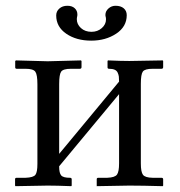

<svg xmlns="http://www.w3.org/2000/svg" viewBox="-20 -638 617 659"><path d="M415 -585.9Q415 -546.4 378.9 -522.5Q342.8 -498.5 293 -498.5Q242.2 -498.5 207.5 -522.2Q172.9 -545.9 172.9 -585Q172.9 -599.1 183.6 -608.6Q194.3 -618.2 211.4 -618.2Q227.5 -618.2 236.6 -609.6Q245.6 -601.1 245.6 -588.4Q245.6 -583.5 244.6 -580.1Q243.7 -576.7 243.7 -571.8Q243.7 -554.7 257.8 -541.7Q272 -528.8 293.9 -528.8Q314.9 -528.8 329.3 -541.5Q343.8 -554.2 343.8 -571.3Q343.8 -577.1 342.8 -580.1Q341.8 -583 341.8 -586.9Q341.8 -599.6 352.3 -608.9Q362.8 -618.2 376.5 -618.2Q394.5 -618.2 404.8 -609.4Q415 -600.6 415 -585.9ZM143.6 -427.7 257.8 -430.7 259.8 -428.7V-407.7Q259.8 -401.9 253.9 -401.9H223.6Q196.8 -401.9 189.9 -392.1Q183.1 -382.3 183.1 -349.6V-109.9L388.7 -357.9Q388.7 -369.1 387.9 -375.2Q387.2 -381.3 384 -388.4Q380.9 -395.5 373.5 -398.7Q366.2 -401.9 354.5 -401.9Q349.1 -401.9 349.1 -406.7V-428.7L350.6 -430.7Q395 -428.7 423.8 -428.7L538.6 -430.7L540 -428.7V-407.7Q540 -401.9 534.2 -401.9H503.9Q477.1 -401.9 470.2 -392.3Q463.4 -382.8 463.4 -350.1V-77.1Q463.4 -47.9 470.7 -38.1Q478 -28.3 503.9 -27.8H534.2Q540 -27.8 540 -22.5V-1L538.6 1Q468.8 -1 423.8 -1L312 1V-1V-22.9Q312 -27.8 317.4 -27.8H348.1Q374.5 -28.8 381.6 -38.8Q388.7 -48.8 388.7 -77.1V-314.9L183.1 -67.4V-65.4Q183.1 -44.4 189.9 -36.1Q196.8 -27.8 220.2 -27.8Q226.1 -27.8 226.1 -22.5V-1L224.6 1Q175.3 -1 143.6 -1L33.2 1L31.7 -1V-22.9Q31.7 -27.8 37.1 -27.8H67.9Q94.7 -28.8 101.6 -38.1Q108.4 -47.4 108.4 -75.2V-348.6Q108.4 -381.8 101.3 -391.8Q94.2 -401.9 67.9 -401.9H37.6Q32.2 -401.9 32.2 -406.7V-428.7L34.7 -430.7Z"/></svg>

Font: Libertinage
Style: b
Weight: 400
Designer: OSP
Foundry: OSP
Version: Version 1.0; 2008; OFL relea